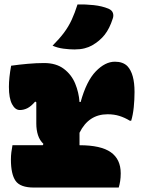

<svg xmlns="http://www.w3.org/2000/svg" viewBox="-20 -842 640 862"><path d="M36 -190H172L175 -196Q158 -212 150.5 -235.5Q143 -259 143 -287V-383L138 -386Q119 -364 102.5 -356Q86 -348 69 -348Q48 -348 34 -374.5Q20 -401 20 -452Q20 -493 30 -547Q65 -552 104.5 -555.5Q144 -559 178 -559Q232 -559 266.5 -533Q301 -507 317.5 -467Q334 -427 337 -384H342Q368 -478 410 -521.5Q452 -565 496 -565Q532 -565 552 -545Q584 -511 584 -429Q584 -395 580.5 -360.5Q577 -326 569 -300H563Q540 -314 516 -321.5Q492 -329 463 -329Q378 -329 337 -246V-190Q433 -190 477.5 -158.5Q522 -127 522 -64Q522 -45 519.5 -29Q517 -13 513 0H132Q71 0 50 -30Q29 -60 29 -126Q29 -143 31 -158.5Q33 -174 36 -190ZM328 -822Q363 -823 400.5 -819Q438 -815 467 -803Q483 -796 487 -783.5Q491 -771 486 -758Q472 -714 450 -686Q428 -658 393 -638Q379 -630 359.5 -625Q340 -620 314 -620Q292 -620 265 -623.5Q238 -627 216 -637Q247 -668 267.5 -695.5Q288 -723 302 -753.5Q316 -784 328 -822Z"/></svg>

Font: Recursive Mn Csl St Blk
Style: Regular
Weight: 900
Monospace: yes
Version: Version 1.079;hotconv 1.0.112;makeotfexe 2.5.65598; ttfautoh